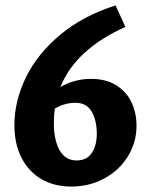

<svg xmlns="http://www.w3.org/2000/svg" viewBox="-20 -678 554 706"><path d="M482 -216Q482 -154 450 -102.5Q418 -51 363 -21.5Q308 8 242 8Q180 8 133 -19Q86 -46 59.5 -97Q33 -148 33 -218Q33 -307 75.5 -394Q118 -481 202.5 -551Q287 -621 405 -658L441 -579Q258 -497 202 -358Q254 -388 315 -388Q370 -388 408 -364Q446 -340 464 -301Q482 -262 482 -216ZM336 -188Q335 -239 316 -269.5Q297 -300 258 -300Q218 -300 182 -279Q178 -256 178 -227Q178 -162 199.5 -125Q221 -88 261 -88Q299 -88 317.5 -115.5Q336 -143 336 -188Z"/></svg>

Font: Ysabeau Ultrabold
Style: Regular
Weight: 800
Designer: Christian Thalmann (Catharsis Fonts)
Version: Version 0.003